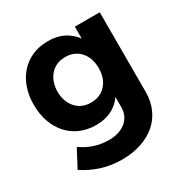

<svg xmlns="http://www.w3.org/2000/svg" viewBox="-170 -682 985 1021"><g transform="rotate(-30 322.5 -171.5)"><path d="M578 -50Q578 7 557.5 53.5Q537 100 499 132.5Q461 165 408 182.5Q355 200 291 200Q222 200 163 180.5Q104 161 57 129L114 21Q151 47 193 61Q235 75 281 75Q347 75 386 42.5Q425 10 425 -45V-106Q398 -68 357.5 -48Q317 -28 263 -28Q211 -28 167.5 -46.5Q124 -65 93 -99.5Q62 -134 45 -181.5Q28 -229 28 -288Q28 -345 45 -392Q62 -439 92.5 -472.5Q123 -506 165.5 -524.5Q208 -543 259 -543Q314 -544 355.5 -523.5Q397 -503 425 -465V-538H578ZM299 -145Q356 -145 390.5 -183.5Q425 -222 425 -284Q425 -347 390.5 -385.5Q356 -424 299 -424Q242 -424 207.5 -385Q173 -346 172 -284Q173 -222 207.5 -183.5Q242 -145 299 -145Z"/></g></svg>

Font: Montserrat Semi Bold
Style: Regular
Weight: 600
Designer: Julieta Ulanovsky
Foundry: Julieta Ulanovsky
Version: Version 3.001 September 28, 2015